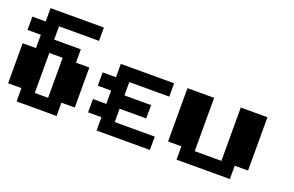

<svg xmlns="http://www.w3.org/2000/svg" viewBox="-95 -1141 2301 1504"><g transform="rotate(20 1055.5 -389.0)"><path d="M333.3 -444.4H222.2V-111.1H333.3ZM111.1 -111.1H0V-444.4H111.1V-555.6H0V-666.7H111.1V-777.8H555.6V-666.7H222.2V-555.6H444.4V-444.4H555.6V-111.1H444.4V0H111.1Z M1222.2 -555.6V-444.4H888.9V-333.3H1111.1V-222.2H888.9V-111.1H1222.2V0H777.8V-111.1H666.7V-222.2H777.8V-333.3H666.7V-444.4H777.8V-555.6Z M1444.4 -111.1H1333.3V-555.6H1555.6V-111.1H1777.8V-555.6H2000V-111.1H1888.9V0H1444.4Z"/></g></svg>

Font: Pixeloid Sans
Style: Bold
Weight: 700
Monospace: yes
Designer: GGBot
Version: 0.3